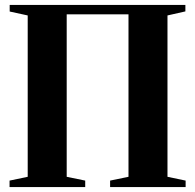

<svg xmlns="http://www.w3.org/2000/svg" viewBox="-20 -763 796 783"><path d="M19.5 -743H736V-716.5L663 -700V-42L737 -26.5V0H429V-26.5L504 -42V-704.5H252V-42L327.5 -26.5V0H19V-26.5L93 -42V-700L19.5 -716Z"/></svg>

Font: Merriweather 120pt
Style: Bold
Weight: 700
Designer: Eben Sorkin
Foundry: Eben Sorkin
Version: Version 2.100